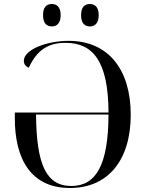

<svg xmlns="http://www.w3.org/2000/svg" viewBox="-20 -929 730 959"><path d="M429 -797C453 -797 473 -812 473 -853C473 -895 453 -909 429 -909C404 -909 385 -895 385 -853C385 -812 404 -797 429 -797ZM239 -797C263 -797 283 -812 283 -853C283 -895 263 -909 239 -909C214 -909 195 -895 195 -853C195 -812 214 -797 239 -797ZM329 10C521 10 633 -130 633 -356C633 -578 524 -725 323 -725C215 -725 99 -682 99 -625C99 -609 109 -596 124 -591C166 -683 225 -715 307 -715C444 -715 521 -624 522 -367H54V-338C54 -137 133 10 329 10ZM336 0C211 0 162 -107 160 -357H522C521 -107 461 0 336 0Z"/></svg>

Font: Noto Serif Display
Style: Regular
Weight: 400
Designer: Monotype Design Team
Foundry: Monotype Imaging Inc.
Version: Version 2.009